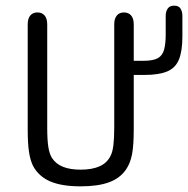

<svg xmlns="http://www.w3.org/2000/svg" viewBox="-20 -649 665 679"><path d="M453 -192V-563Q453 -583 444 -594Q435 -605 418 -605Q402 -605 393 -594Q384 -583 384 -563V-197Q384 -160 381 -135.5Q378 -111 371 -98Q359 -73 332.5 -61Q306 -49 265 -49Q228 -49 203 -59Q178 -69 164 -90Q155 -104 151 -129Q147 -154 147 -197V-563Q147 -583 138 -594Q129 -605 112 -605Q96 -605 87 -594Q78 -583 78 -563V-192Q78 -142 82.5 -112Q87 -82 97 -62Q117 -25 157.5 -7.5Q198 10 265 10Q327 10 366 -4.5Q405 -19 426 -50Q441 -72 447 -103.5Q453 -135 453 -192ZM444 -384H491Q542 -384 571.5 -396.5Q601 -409 613 -439Q625 -469 625 -520V-593Q625 -608 618.5 -618.5Q612 -629 596 -629Q580 -629 573 -618.5Q566 -608 566 -593V-527Q566 -495 560.5 -474Q555 -453 538.5 -443.5Q522 -434 488 -434H444Z"/></svg>

Font: Beiruti
Style: Regular
Weight: 400
Designer: Arlette Boutros
Foundry: Boutros
Version: Version 1.41